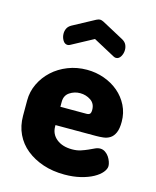

<svg xmlns="http://www.w3.org/2000/svg" viewBox="-111 -796 717 882"><g transform="rotate(15 248.0 -355.0)"><path d="M257 -482Q300 -482 339 -468Q378 -454 407.5 -429Q437 -404 454.5 -369Q472 -334 472 -292Q472 -259 463.5 -240Q455 -221 441 -212Q427 -203 409.5 -201Q392 -199 375 -199H182V-193Q182 -156 210 -133.5Q238 -111 284 -111Q307 -111 325 -117Q343 -123 357.5 -129.5Q372 -136 384.5 -142Q397 -148 409 -148Q422 -148 433 -140.5Q444 -133 451 -122.5Q458 -112 462 -100.5Q466 -89 466 -80Q466 -66 453 -50Q440 -34 415.5 -20.5Q391 -7 356.5 1.5Q322 10 280 10Q224 10 178 -5.5Q132 -21 98 -48.5Q64 -76 45.5 -115Q27 -154 27 -202V-275Q27 -317 45 -354.5Q63 -392 94 -420.5Q125 -449 167 -465.5Q209 -482 257 -482ZM306 -286Q317 -286 322 -291Q327 -296 327 -310Q327 -340 304.5 -355Q282 -370 254 -370Q227 -370 204.5 -355Q182 -340 182 -310V-286ZM151 -572Q145 -569 140 -569Q126 -569 117.5 -583.5Q109 -598 109 -615Q109 -628 114.5 -639.5Q120 -651 134 -659L238 -715Q248 -720 255 -720Q262 -720 272 -715L376 -659Q390 -651 395.5 -639.5Q401 -628 401 -615Q401 -598 392.5 -583.5Q384 -569 370 -569Q365 -569 359 -572L255 -628Z"/></g></svg>

Font: AkaAcidDosis
Style: ExtraBold
Weight: 800
Designer: Edgar Tolentino, Pablo Impallari, Igino Marini, Aka-Acid
Foundry: Edgar Tolentino, Pablo Impallari, Igino Marini, Aka-Acid
Version: Version 1.007